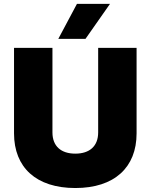

<svg xmlns="http://www.w3.org/2000/svg" viewBox="-20 -947 766 976"><path d="M362.8 8.8C561.5 8.8 674.3 -95.7 674.3 -269V-703.6H479V-273.9C479 -203.6 435.1 -166 362.8 -166C290.5 -166 246.6 -203.6 246.6 -273.9V-703.6H51.3V-269C51.3 -95.7 164.1 8.8 362.8 8.8ZM276.4 -749.5H414.6L539.1 -927.2H371.1Z"/></svg>

Font: Wand UI Pro Black
Style: Regular
Weight: 900
Designer: Andreas Faust
Version: Version 1.003;FEAKit 1.0